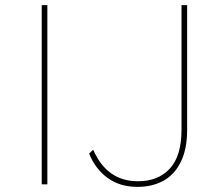

<svg xmlns="http://www.w3.org/2000/svg" viewBox="-20 -720 862 750"><path d="M143 -700H154H165V0H143ZM328 -120 344 -135Q372 -72 415.5 -42Q459 -12 519 -12Q598 -12 643.5 -61.5Q689 -111 689 -213V-700H711V-213Q711 -138 686.5 -88Q662 -38 618.5 -14Q575 10 517 10Q449 10 401 -24.5Q353 -59 328 -120Z"/></svg>

Font: Easer Grotesk Variable
Style: Regular
Weight: 400
Designer: Boardeaser, Bonnie Shaver-Troup, Thomas Jockin
Foundry: Lexend
Version: Version 1.001;Glyphs 3.1.2 (3151)